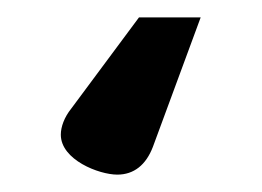

<svg xmlns="http://www.w3.org/2000/svg" viewBox="-20 -50 301 221"><path d="M156 119 211 -30H140L62 75C54 85 50 96 50 105C50 134 94 151 115 151C134 151 148 140 156 119Z"/></svg>

Font: Hotpoint
Style: Bold
Weight: 700
Designer: Andrew Paglinawan, Luciano Perondi, Riccardo Olocco
Foundry: CAST Cooperativa Anonima Servizi Tipografici
Version: Version 1.000;PS 2.1;hotconv 16.6.51;makeotf.lib2.5.65220